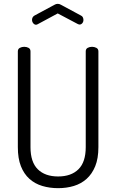

<svg xmlns="http://www.w3.org/2000/svg" viewBox="-20 -975 606 1001"><path d="M177 -849Q175 -848 172.5 -847Q170 -846 168 -846Q160 -846 153.5 -853.5Q147 -861 147 -872Q147 -878 150 -884Q153 -890 160 -894L264 -950Q272 -955 281 -955Q290 -955 298 -950L402 -894Q409 -891 412 -884.5Q415 -878 415 -871Q415 -861 409 -854Q403 -847 395 -847Q393 -847 390 -848Q387 -849 385 -850L281 -905ZM427 -707Q427 -720 437 -725.5Q447 -731 460 -731Q472 -731 482.5 -725.5Q493 -720 493 -707V-208Q493 -149 476.5 -108.5Q460 -68 431.5 -42.5Q403 -17 365 -5.5Q327 6 283 6Q239 6 200.5 -5.5Q162 -17 133.5 -42.5Q105 -68 89 -108.5Q73 -149 73 -208V-707Q73 -720 83.5 -725.5Q94 -731 106 -731Q119 -731 129 -725.5Q139 -720 139 -707V-208Q139 -130 177 -92.5Q215 -55 283 -55Q351 -55 389 -92.5Q427 -130 427 -208Z"/></svg>

Font: AkaAcidDosis
Style: Regular
Weight: 400
Designer: Edgar Tolentino, Pablo Impallari, Igino Marini, Aka-Acid
Foundry: Edgar Tolentino, Pablo Impallari, Igino Marini, Cyberella
Version: Version 1.007